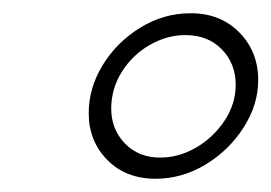

<svg xmlns="http://www.w3.org/2000/svg" viewBox="-20 -692 410 290"><path d="M370 -571Q370 -534 348 -499.5Q326 -465 290.5 -443.5Q255 -422 215 -422Q170 -422 142 -450.5Q114 -479 114 -521Q114 -559 135 -593.5Q156 -628 191.5 -650Q227 -672 268 -672Q313 -672 341.5 -643Q370 -614 370 -571ZM222 -454Q250 -454 276 -469Q302 -484 319 -509.5Q336 -535 336 -564Q336 -596 315 -617.5Q294 -639 260 -639Q232 -639 206 -624Q180 -609 164 -583.5Q148 -558 148 -528Q148 -497 168.5 -475.5Q189 -454 222 -454Z"/></svg>

Font: Sedan
Style: Italic
Weight: 400
Italic angle: -13.8°
Designer: Sebastian Salazar
Foundry: Sebastian Salazar
Version: Version 1.100; ttfautohint (v1.8.4.7-5d5b)